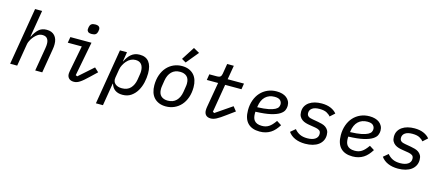

<svg xmlns="http://www.w3.org/2000/svg" viewBox="-60 -1491 5520 2397"><g transform="rotate(15 2700.0 -292.0)"><path d="M176 -740H267L209 -394H214Q243 -456 282.5 -492Q322 -528 385 -528Q452 -528 488.5 -488Q525 -448 525 -379Q525 -362 523.5 -344Q522 -326 518 -305L467 0H376L427 -303Q430 -320 431 -334Q432 -348 432 -359Q432 -401 412.5 -426Q393 -451 351 -451Q319 -451 294.5 -436Q270 -421 248 -396Q243 -390 234.5 -379.5Q226 -369 217 -354Q208 -339 200.5 -321Q193 -303 190 -282L143 0H52Z M940 -622Q905 -622 891 -635Q877 -648 877 -666Q877 -679 881 -698Q886 -723 902.5 -736Q919 -749 952 -749Q987 -749 1001 -736Q1015 -723 1015 -705Q1015 -692 1011 -673Q1006 -648 989.5 -635Q973 -622 940 -622ZM877 12Q835 12 813 -10Q791 -32 791 -67Q791 -78 793 -89.5Q795 -101 797 -114L860 -440H679L692 -516H965L880 -74L902 -65L1088 -230L1141 -181L1056 -100Q1023 -68 997.5 -46.5Q972 -25 951.5 -12Q931 1 913.5 6.5Q896 12 877 12Z M1333 -516H1424L1404 -394H1407Q1422 -424 1439.5 -448.5Q1457 -473 1478.5 -491Q1500 -509 1527 -518.5Q1554 -528 1588 -528Q1667 -528 1707 -477Q1747 -426 1747 -328Q1747 -271 1733.5 -211Q1720 -151 1691 -101.5Q1662 -52 1616 -20Q1570 12 1505 12Q1389 12 1357 -91H1353L1305 200H1214ZM1477 -65Q1548 -65 1588 -107.5Q1628 -150 1640 -220L1651 -289Q1655 -312 1655 -334Q1655 -388 1630 -419.5Q1605 -451 1554 -451Q1489 -451 1440 -395Q1422 -374 1406 -345Q1390 -316 1384 -281L1366 -173Q1358 -122 1389.5 -93.5Q1421 -65 1477 -65Z M2065 12Q2015 12 1976.5 -4Q1938 -20 1912 -48.5Q1886 -77 1873 -117.5Q1860 -158 1860 -207Q1860 -281 1881 -340.5Q1902 -400 1939 -441.5Q1976 -483 2026 -505.5Q2076 -528 2134 -528Q2185 -528 2223.5 -512Q2262 -496 2288 -467.5Q2314 -439 2327 -398.5Q2340 -358 2340 -309Q2340 -235 2319 -175.5Q2298 -116 2261 -74.5Q2224 -33 2173.5 -10.5Q2123 12 2065 12ZM2070 -64Q2139 -64 2180 -105.5Q2221 -147 2233 -220L2243 -283Q2246 -300 2247 -311.5Q2248 -323 2248 -332Q2248 -394 2216 -423Q2184 -452 2130 -452Q2061 -452 2020 -410.5Q1979 -369 1967 -296L1957 -233Q1954 -216 1953 -204.5Q1952 -193 1952 -184Q1952 -122 1984 -93Q2016 -64 2070 -64ZM2164 -582 2109 -614 2218 -784 2295 -741Z M2646 12Q2605 12 2583.5 -10Q2562 -32 2562 -72Q2562 -80 2563 -92.5Q2564 -105 2566 -116L2622 -440H2476L2488 -516H2589Q2616 -516 2629.5 -527Q2643 -538 2648 -565L2670 -698H2756L2725 -516H2936L2924 -440H2713L2652 -76L2672 -65L2884 -210L2929 -154L2826 -79Q2792 -54 2766 -36.5Q2740 -19 2719.5 -8.5Q2699 2 2681.5 7Q2664 12 2646 12Z M3278 12Q3177 12 3123.5 -43.5Q3070 -99 3070 -209Q3070 -279 3091 -338Q3112 -397 3150 -439Q3188 -481 3241 -504.5Q3294 -528 3358 -528Q3396 -528 3428.5 -519Q3461 -510 3484.5 -492Q3508 -474 3521.5 -448Q3535 -422 3535 -388Q3535 -360 3522.5 -331Q3510 -302 3471 -277Q3432 -252 3359 -235Q3286 -218 3165 -214Q3164 -207 3164 -200.5Q3164 -194 3164 -192Q3164 -166 3169 -143Q3174 -120 3187.5 -102.5Q3201 -85 3225 -74.5Q3249 -64 3287 -64Q3314 -64 3335.5 -70Q3357 -76 3376.5 -88.5Q3396 -101 3415.5 -122Q3435 -143 3456 -173L3518 -134Q3496 -99 3472 -72Q3448 -45 3419 -26.5Q3390 -8 3355 2Q3320 12 3278 12ZM3349 -456Q3277 -456 3231 -412.5Q3185 -369 3173 -285L3172 -274Q3262 -277 3315.5 -288Q3369 -299 3397.5 -314.5Q3426 -330 3435 -348Q3444 -366 3444 -384Q3444 -414 3422.5 -435Q3401 -456 3349 -456Z M3866 12Q3791 12 3735 -12.5Q3679 -37 3647 -83L3709 -135Q3738 -99 3777.5 -80Q3817 -61 3874 -61Q3938 -61 3974.5 -85Q4011 -109 4011 -152Q4011 -185 3990.5 -198Q3970 -211 3940 -216L3866 -228Q3837 -232 3810 -240Q3783 -248 3762 -263Q3741 -278 3728 -301.5Q3715 -325 3715 -361Q3715 -403 3732.5 -434Q3750 -465 3780.5 -486Q3811 -507 3851.5 -517.5Q3892 -528 3939 -528Q4007 -528 4056 -507Q4105 -486 4134 -450L4074 -396Q4060 -416 4026 -435.5Q3992 -455 3931 -455Q3869 -455 3836.5 -432Q3804 -409 3804 -370Q3804 -353 3810 -342Q3816 -331 3826.5 -324Q3837 -317 3850.5 -313.5Q3864 -310 3879 -307L3953 -294Q3979 -289 4005.5 -282Q4032 -275 4053 -260.5Q4074 -246 4087.5 -223Q4101 -200 4101 -163Q4101 -122 4084 -89.5Q4067 -57 4036.5 -34.5Q4006 -12 3962.5 0Q3919 12 3866 12Z M4478 12Q4377 12 4323.5 -43.5Q4270 -99 4270 -209Q4270 -279 4291 -338Q4312 -397 4350 -439Q4388 -481 4441 -504.5Q4494 -528 4558 -528Q4596 -528 4628.5 -519Q4661 -510 4684.5 -492Q4708 -474 4721.5 -448Q4735 -422 4735 -388Q4735 -360 4722.5 -331Q4710 -302 4671 -277Q4632 -252 4559 -235Q4486 -218 4365 -214Q4364 -207 4364 -200.5Q4364 -194 4364 -192Q4364 -166 4369 -143Q4374 -120 4387.5 -102.5Q4401 -85 4425 -74.5Q4449 -64 4487 -64Q4514 -64 4535.5 -70Q4557 -76 4576.5 -88.5Q4596 -101 4615.5 -122Q4635 -143 4656 -173L4718 -134Q4696 -99 4672 -72Q4648 -45 4619 -26.5Q4590 -8 4555 2Q4520 12 4478 12ZM4549 -456Q4477 -456 4431 -412.5Q4385 -369 4373 -285L4372 -274Q4462 -277 4515.5 -288Q4569 -299 4597.5 -314.5Q4626 -330 4635 -348Q4644 -366 4644 -384Q4644 -414 4622.5 -435Q4601 -456 4549 -456Z M5066 12Q4991 12 4935 -12.5Q4879 -37 4847 -83L4909 -135Q4938 -99 4977.5 -80Q5017 -61 5074 -61Q5138 -61 5174.5 -85Q5211 -109 5211 -152Q5211 -185 5190.5 -198Q5170 -211 5140 -216L5066 -228Q5037 -232 5010 -240Q4983 -248 4962 -263Q4941 -278 4928 -301.5Q4915 -325 4915 -361Q4915 -403 4932.5 -434Q4950 -465 4980.5 -486Q5011 -507 5051.5 -517.5Q5092 -528 5139 -528Q5207 -528 5256 -507Q5305 -486 5334 -450L5274 -396Q5260 -416 5226 -435.5Q5192 -455 5131 -455Q5069 -455 5036.5 -432Q5004 -409 5004 -370Q5004 -353 5010 -342Q5016 -331 5026.5 -324Q5037 -317 5050.5 -313.5Q5064 -310 5079 -307L5153 -294Q5179 -289 5205.5 -282Q5232 -275 5253 -260.5Q5274 -246 5287.5 -223Q5301 -200 5301 -163Q5301 -122 5284 -89.5Q5267 -57 5236.5 -34.5Q5206 -12 5162.5 0Q5119 12 5066 12Z"/></g></svg>

Font: IBM Plex Mono Text
Style: Italic
Weight: 450
Italic angle: -9°
Monospace: yes
Designer: Mike Abbink, Paul van der Laan, Pieter van Rosmalen
Foundry: Bold Monday
Version: Version 2.1